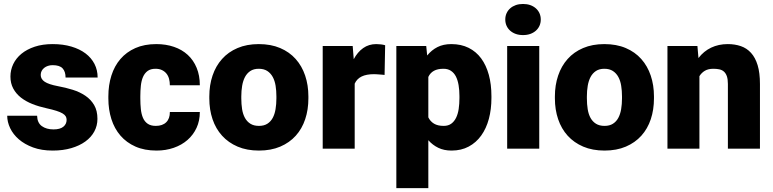

<svg xmlns="http://www.w3.org/2000/svg" viewBox="-20 -765 3976 988"><path d="M322.8 -148.4Q322.8 -158.7 318.1 -166.5Q313.5 -174.3 301.8 -181.4Q290 -188.5 270 -194.8Q250 -201.2 219.2 -208Q180.7 -216.3 146.7 -229.7Q112.8 -243.2 87.6 -262.9Q62.5 -282.7 48.1 -309.6Q33.7 -336.4 33.7 -371.1Q33.7 -404.8 48.1 -435.1Q62.5 -465.3 90.3 -488.3Q118.2 -511.2 158.7 -524.7Q199.2 -538.1 251 -538.1Q304.2 -538.1 347.2 -525.4Q390.1 -512.7 420.2 -490Q450.2 -467.3 466.3 -435.8Q482.4 -404.3 482.4 -366.2H317.4Q317.4 -396.5 302.2 -413.1Q287.1 -429.7 250.5 -429.7Q237.8 -429.7 226.8 -426Q215.8 -422.4 207.5 -415.8Q199.2 -409.2 194.3 -399.9Q189.5 -390.6 189.5 -379.4Q189.5 -357.9 210.2 -344.2Q231 -330.6 277.3 -321.8Q317.4 -314.5 354.2 -303Q391.1 -291.5 419.4 -272.2Q447.8 -252.9 464.6 -224.1Q481.4 -195.3 481.4 -153.3Q481.4 -118.2 465.3 -88.4Q449.2 -58.6 419.2 -36.9Q389.2 -15.1 346.7 -2.7Q304.2 9.8 251 9.8Q193.8 9.8 150.1 -6.3Q106.4 -22.5 76.9 -48.1Q47.4 -73.7 32.2 -105.7Q17.1 -137.7 17.1 -169.4H170.9Q171.9 -132.8 195.3 -116Q218.8 -99.1 255.4 -99.1Q289.1 -99.1 305.9 -112.8Q322.8 -126.5 322.8 -148.4Z M781.7 -117.2Q816.4 -117.2 835.4 -136Q854.5 -154.8 854 -188.5H1008.3Q1008.3 -143.6 991.5 -107.2Q974.6 -70.8 944.8 -44.7Q915 -18.6 874 -4.4Q833 9.8 785.6 9.8Q723.6 9.8 677.2 -10.7Q630.9 -31.2 599.9 -67.1Q568.8 -103 553.2 -152.1Q537.6 -201.2 537.6 -258.3V-269.5Q537.6 -326.7 553.2 -376Q568.8 -425.3 599.6 -461.2Q630.4 -497.1 676.5 -517.6Q722.7 -538.1 784.2 -538.1Q834 -538.1 875.2 -523.9Q916.5 -509.8 946 -482.7Q975.6 -455.6 991.9 -416Q1008.3 -376.5 1008.3 -326.2H854Q854 -343.8 849.9 -359.4Q845.7 -375 836.4 -386.5Q827.1 -397.9 813.2 -404.5Q799.3 -411.1 780.3 -411.1Q754.9 -411.1 739.5 -399.7Q724.1 -388.2 715.8 -368.9Q707.5 -349.6 704.8 -323.7Q702.1 -297.9 702.1 -269.5V-258.3Q702.1 -229 704.8 -203.4Q707.5 -177.7 715.8 -158.4Q724.1 -139.2 740 -128.2Q755.9 -117.2 781.7 -117.2Z M1057.1 -269Q1057.1 -326.7 1073.7 -376Q1090.3 -425.3 1122.6 -461.4Q1154.8 -497.6 1202.4 -517.8Q1250 -538.1 1311.5 -538.1Q1374 -538.1 1421.6 -517.8Q1469.2 -497.6 1501.5 -461.4Q1533.7 -425.3 1550.3 -376Q1566.9 -326.7 1566.9 -269V-258.8Q1566.9 -200.7 1550.5 -151.6Q1534.2 -102.5 1502 -66.7Q1469.7 -30.8 1422.1 -10.5Q1374.5 9.8 1312.5 9.8Q1250.5 9.8 1202.9 -10.5Q1155.3 -30.8 1122.8 -66.7Q1090.3 -102.5 1073.7 -151.6Q1057.1 -200.7 1057.1 -258.8ZM1221.7 -258.8Q1221.7 -229 1225.8 -203.1Q1230 -177.2 1240.5 -158.2Q1251 -139.2 1268.6 -128.2Q1286.1 -117.2 1312.5 -117.2Q1338.4 -117.2 1355.7 -128.2Q1373 -139.2 1383.3 -158.2Q1393.6 -177.2 1397.9 -203.1Q1402.3 -229 1402.3 -258.8V-269Q1402.3 -297.9 1398.2 -323.7Q1394 -349.6 1383.5 -368.9Q1373 -388.2 1355.5 -399.7Q1337.9 -411.1 1311.5 -411.1Q1285.6 -411.1 1268.3 -399.7Q1251 -388.2 1240.7 -368.9Q1230.5 -349.6 1226.1 -323.7Q1221.7 -297.9 1221.7 -269Z M1959 -379.4Q1954.1 -379.9 1947 -380.6Q1939.9 -381.3 1932.4 -381.8Q1924.8 -382.3 1917.5 -382.8Q1910.2 -383.3 1904.8 -383.3Q1865.2 -383.3 1840.8 -371.3Q1816.4 -359.4 1805.2 -334.5V0H1640.6V-528.3H1794.9L1800.3 -460.4Q1819.8 -497.1 1848.9 -517.6Q1877.9 -538.1 1916 -538.1Q1928.2 -538.1 1940.2 -536.6Q1952.1 -535.2 1961.9 -532.2Z M2508.8 -260.3Q2508.8 -202.6 2495.6 -153.3Q2482.4 -104 2456.3 -67.6Q2430.2 -31.2 2391.8 -10.7Q2353.5 9.8 2303.7 9.8Q2264.6 9.8 2235.4 -4.4Q2206.1 -18.6 2184.1 -43.5V203.1H2019.5V-528.3H2173.3L2178.2 -479.5Q2200.7 -507.3 2231 -522.7Q2261.2 -538.1 2302.7 -538.1Q2353 -538.1 2391.6 -518.8Q2430.2 -499.5 2456.1 -464.4Q2481.9 -429.2 2495.4 -379.9Q2508.8 -330.6 2508.8 -270.5ZM2344.2 -270.5Q2344.2 -301.3 2339.8 -327.1Q2335.4 -353 2325.9 -371.6Q2316.4 -390.1 2300.5 -400.6Q2284.7 -411.1 2262.2 -411.1Q2231.9 -411.1 2212.9 -400.6Q2193.8 -390.1 2184.1 -369.1V-161.1Q2194.3 -140.1 2213.4 -128.7Q2232.4 -117.2 2263.2 -117.2Q2286.6 -117.2 2302 -128.4Q2317.4 -139.6 2326.9 -158.9Q2336.4 -178.2 2340.3 -204.3Q2344.2 -230.5 2344.2 -260.3Z M2754.9 0H2589.8V-528.3H2754.9ZM2580.1 -664.6Q2580.1 -682.1 2586.7 -696.8Q2593.3 -711.4 2605.5 -722.2Q2617.7 -732.9 2634.3 -738.8Q2650.9 -744.6 2671.4 -744.6Q2691.9 -744.6 2708.5 -738.8Q2725.1 -732.9 2737.3 -722.2Q2749.5 -711.4 2756.1 -696.8Q2762.7 -682.1 2762.7 -664.6Q2762.7 -647 2756.1 -632.3Q2749.5 -617.7 2737.3 -606.9Q2725.1 -596.2 2708.5 -590.3Q2691.9 -584.5 2671.4 -584.5Q2650.9 -584.5 2634.3 -590.3Q2617.7 -596.2 2605.5 -606.9Q2593.3 -617.7 2586.7 -632.3Q2580.1 -647 2580.1 -664.6Z M2835.4 -269Q2835.4 -326.7 2852.1 -376Q2868.7 -425.3 2900.9 -461.4Q2933.1 -497.6 2980.7 -517.8Q3028.3 -538.1 3089.8 -538.1Q3152.3 -538.1 3200 -517.8Q3247.6 -497.6 3279.8 -461.4Q3312 -425.3 3328.6 -376Q3345.2 -326.7 3345.2 -269V-258.8Q3345.2 -200.7 3328.9 -151.6Q3312.5 -102.5 3280.3 -66.7Q3248 -30.8 3200.4 -10.5Q3152.8 9.8 3090.8 9.8Q3028.8 9.8 2981.2 -10.5Q2933.6 -30.8 2901.1 -66.7Q2868.7 -102.5 2852.1 -151.6Q2835.4 -200.7 2835.4 -258.8ZM3000 -258.8Q3000 -229 3004.2 -203.1Q3008.3 -177.2 3018.8 -158.2Q3029.3 -139.2 3046.9 -128.2Q3064.5 -117.2 3090.8 -117.2Q3116.7 -117.2 3134 -128.2Q3151.4 -139.2 3161.6 -158.2Q3171.9 -177.2 3176.3 -203.1Q3180.7 -229 3180.7 -258.8V-269Q3180.7 -297.9 3176.5 -323.7Q3172.4 -349.6 3161.9 -368.9Q3151.4 -388.2 3133.8 -399.7Q3116.2 -411.1 3089.8 -411.1Q3064 -411.1 3046.6 -399.7Q3029.3 -388.2 3019 -368.9Q3008.8 -349.6 3004.4 -323.7Q3000 -297.9 3000 -269Z M3568.8 -528.3 3574.2 -466.3Q3601.1 -501.5 3639.4 -519.8Q3677.7 -538.1 3725.1 -538.1Q3761.7 -538.1 3792.2 -527.6Q3822.8 -517.1 3844.7 -492.9Q3866.7 -468.8 3878.7 -429.4Q3890.6 -390.1 3890.6 -332.5V0H3725.6V-333Q3725.6 -356.9 3720.5 -372.1Q3715.3 -387.2 3705.8 -396Q3696.3 -404.8 3682.4 -408Q3668.5 -411.1 3650.9 -411.1Q3624.5 -411.1 3607.2 -400.9Q3589.8 -390.6 3579.1 -373V0H3414.6V-528.3Z"/></svg>

Font: RobotoDraft
Style: Black
Weight: 900
Designer: Google
Version: Version 2.000980w3; 2014; ttfautohint (v1.1) -l 5 -r 24 -G 4